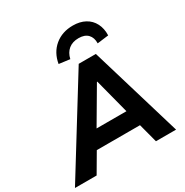

<svg xmlns="http://www.w3.org/2000/svg" viewBox="-251 -1114 1233 1281"><g transform="rotate(-30 365.5 -473.0)"><path d="M-42 0 394 -705H526L737 0H582L532 -189L581 -146H171L234 -186L125 0ZM439 -540 264 -242 243 -272H550L520 -240L442 -540ZM361 -760 277 -771Q291 -852 347.5 -899Q404 -946 487 -946Q541 -946 580.5 -924.5Q620 -903 640.5 -863Q661 -823 659 -771L572 -760Q573 -804 549 -829Q525 -854 478 -854Q431 -854 401 -829.5Q371 -805 361 -760Z"/></g></svg>

Font: Nunito Sans 10pt ExtraBold
Style: Italic
Weight: 800
Italic angle: -9°
Designer: Vernon Adams
Foundry: Vernon Adams
Version: Version 3.101;gftools[0.9.27]